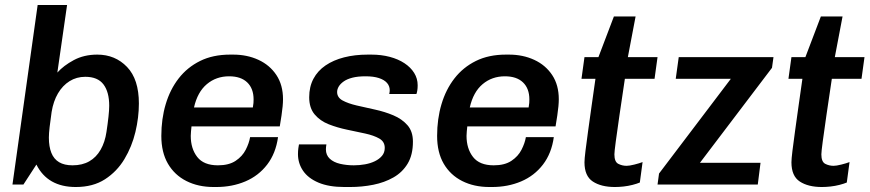

<svg xmlns="http://www.w3.org/2000/svg" viewBox="-20 -740 3489 770"><path d="M284 10Q171 10 126 -80L74 0H30L131 -720H249L210 -449Q235 -477 276 -499Q317 -521 370 -521Q442 -521 489.5 -471.5Q537 -422 537 -325Q537 -269 523 -210.5Q509 -152 479 -102Q449 -52 401 -21Q353 10 284 10ZM271 -77Q310 -77 338 -93Q366 -109 383.5 -139.5Q401 -170 407 -211Q412 -244 415 -271.5Q418 -299 418 -316Q418 -371 395 -401.5Q372 -432 322 -432Q287 -432 259 -414.5Q231 -397 212.5 -365.5Q194 -334 187 -291Q182 -256 179 -230.5Q176 -205 176 -188Q176 -152 186 -127Q196 -102 217 -89.5Q238 -77 271 -77Z M837 10Q775 10 727.5 -14Q680 -38 653.5 -83.5Q627 -129 627 -195Q627 -263 644.5 -322Q662 -381 696.5 -425.5Q731 -470 782.5 -495.5Q834 -521 903 -521H915Q971 -521 1016.5 -500Q1062 -479 1088.5 -439Q1115 -399 1115 -342Q1115 -330 1113.5 -313.5Q1112 -297 1109 -277Q1106 -257 1102 -233H748Q747 -224 746 -213Q745 -202 745 -195Q745 -144 771 -110.5Q797 -77 854 -77Q898 -77 925 -95Q952 -113 965.5 -139.5Q979 -166 983 -190H1095Q1086 -125 1051.5 -80Q1017 -35 964 -12.5Q911 10 847 10ZM758 -309H994Q996 -320 996.5 -327Q997 -334 997 -341Q997 -385 971.5 -409.5Q946 -434 899 -434Q847 -434 809.5 -402.5Q772 -371 758 -309Z M1361 10Q1299 10 1257.5 -7.5Q1216 -25 1195.5 -55Q1175 -85 1175 -122Q1175 -135 1176.5 -145.5Q1178 -156 1179 -161H1289Q1288 -154 1287.5 -150Q1287 -146 1287 -141Q1287 -118 1302.5 -103.5Q1318 -89 1344 -83Q1370 -77 1399 -77Q1422 -77 1444 -81Q1466 -85 1483.5 -93.5Q1501 -102 1512 -115Q1523 -128 1523 -147Q1523 -172 1501 -184.5Q1479 -197 1444.5 -204.5Q1410 -212 1371.5 -220Q1333 -228 1298.5 -241.5Q1264 -255 1242 -281Q1220 -307 1220 -350Q1220 -392 1237 -424Q1254 -456 1285.5 -477.5Q1317 -499 1360 -510Q1403 -521 1455 -521H1469Q1509 -521 1543 -512Q1577 -503 1602 -486.5Q1627 -470 1641 -447.5Q1655 -425 1655 -398Q1655 -386 1653.5 -377Q1652 -368 1650 -363H1541Q1542 -367 1542.5 -371Q1543 -375 1543 -378Q1543 -395 1532 -407.5Q1521 -420 1499.5 -427Q1478 -434 1446 -434Q1415 -434 1393.5 -428.5Q1372 -423 1358.5 -413.5Q1345 -404 1338.5 -393Q1332 -382 1332 -371Q1332 -349 1354 -337Q1376 -325 1410.5 -317Q1445 -309 1484 -300.5Q1523 -292 1557.5 -277.5Q1592 -263 1614 -238Q1636 -213 1636 -172Q1636 -119 1615 -84Q1594 -49 1558 -28.5Q1522 -8 1477 1Q1432 10 1384 10Z M1943 10Q1881 10 1833.5 -14Q1786 -38 1759.5 -83.5Q1733 -129 1733 -195Q1733 -263 1750.5 -322Q1768 -381 1802.5 -425.5Q1837 -470 1888.5 -495.5Q1940 -521 2009 -521H2021Q2077 -521 2122.5 -500Q2168 -479 2194.5 -439Q2221 -399 2221 -342Q2221 -330 2219.5 -313.5Q2218 -297 2215 -277Q2212 -257 2208 -233H1854Q1853 -224 1852 -213Q1851 -202 1851 -195Q1851 -144 1877 -110.5Q1903 -77 1960 -77Q2004 -77 2031 -95Q2058 -113 2071.5 -139.5Q2085 -166 2089 -190H2201Q2192 -125 2157.5 -80Q2123 -35 2070 -12.5Q2017 10 1953 10ZM1864 -309H2100Q2102 -320 2102.5 -327Q2103 -334 2103 -341Q2103 -385 2077.5 -409.5Q2052 -434 2005 -434Q1953 -434 1915.5 -402.5Q1878 -371 1864 -309Z M2446 10Q2391 10 2357.5 -12Q2324 -34 2324 -89Q2324 -102 2328 -135Q2332 -168 2338.5 -214.5Q2345 -261 2352.5 -315Q2360 -369 2368 -424H2312L2324 -511H2380L2442 -674H2529L2498 -511H2617L2605 -424H2486Q2474 -344 2464.5 -279Q2455 -214 2449.5 -172.5Q2444 -131 2444 -121Q2444 -91 2459.5 -83Q2475 -75 2493 -75Q2504 -75 2524 -80Q2544 -85 2557 -90L2546 -8Q2534 -3 2516.5 1.5Q2499 6 2480.5 8Q2462 10 2446 10Z M2617 0 2623 -44 2911 -424H2690L2702 -511H3082L3076 -468L2787 -87H3030L3019 0Z M3276 10Q3221 10 3187.5 -12Q3154 -34 3154 -89Q3154 -102 3158 -135Q3162 -168 3168.5 -214.5Q3175 -261 3182.5 -315Q3190 -369 3198 -424H3142L3154 -511H3210L3272 -674H3359L3328 -511H3447L3435 -424H3316Q3304 -344 3294.5 -279Q3285 -214 3279.5 -172.5Q3274 -131 3274 -121Q3274 -91 3289.5 -83Q3305 -75 3323 -75Q3334 -75 3354 -80Q3374 -85 3387 -90L3376 -8Q3364 -3 3346.5 1.5Q3329 6 3310.5 8Q3292 10 3276 10Z"/></svg>

Font: Chivo Medium
Style: Italic
Weight: 500
Italic angle: -8.05°
Designer: Hector Gatti
Foundry: Omnibus-Type
Version: Version 2.002